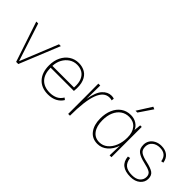

<svg xmlns="http://www.w3.org/2000/svg" viewBox="38 -1474 2205 2205"><g transform="rotate(45 1140.5 -371.5)"><path d="M420 -491H450L250 0H215L51 -491H82L233 -29Z M737 7Q630 7 570 -58.5Q510 -124 510 -239Q510 -316 539 -375Q568 -434 618.5 -467.5Q669 -501 734 -501Q794 -501 839.5 -473.5Q885 -446 907.5 -387Q930 -328 920 -233H542Q543 -129 594 -75.5Q645 -22 738 -22Q788 -22 829.5 -40.5Q871 -59 898 -104L921 -86Q896 -43 849 -18Q802 7 737 7ZM734 -473Q681 -473 638.5 -445Q596 -417 570 -369.5Q544 -322 542 -262H893Q898 -337 877.5 -383.5Q857 -430 819.5 -451.5Q782 -473 734 -473Z M1303 -463Q1293 -467 1283.5 -468Q1274 -469 1263 -469Q1176 -469 1132.5 -354.5Q1089 -240 1089 0H1060V-314L1059 -491H1090L1087 -271Q1109 -398 1156.5 -449.5Q1204 -501 1264 -501Q1274 -501 1286 -499.5Q1298 -498 1307 -494Z M1763 -492V0H1733L1738 -162Q1715 -87 1661.5 -40Q1608 7 1540 7Q1453 7 1405 -56.5Q1357 -120 1357 -223Q1357 -305 1384 -367.5Q1411 -430 1461 -465.5Q1511 -501 1580 -501Q1634 -501 1675 -474Q1716 -447 1729 -408L1738 -492ZM1580 -472Q1523 -472 1480 -442Q1437 -412 1413 -357Q1389 -302 1389 -227Q1389 -132 1429.5 -77Q1470 -22 1542 -22Q1598 -22 1641.5 -57.5Q1685 -93 1709.5 -153.5Q1734 -214 1734 -290Q1734 -375 1693 -423.5Q1652 -472 1580 -472ZM1581 -573 1693 -750 1722 -737 1611 -573Z M2076 7Q1903 7 1891 -139L1921 -145Q1929 -80 1966 -50Q2003 -20 2076 -20Q2140 -20 2174.5 -50Q2209 -80 2209 -125Q2209 -169 2176.5 -187.5Q2144 -206 2078 -220Q2001 -237 1961 -266Q1921 -295 1921 -361Q1921 -400 1940.5 -431Q1960 -462 1996 -480.5Q2032 -499 2079 -499Q2140 -499 2179.5 -468.5Q2219 -438 2229 -377L2200 -371Q2185 -472 2079 -472Q2024 -472 1987.5 -441.5Q1951 -411 1951 -360Q1951 -308 1984 -285Q2017 -262 2084 -248Q2167 -230 2203 -205Q2239 -180 2239 -124Q2239 -69 2194.5 -31Q2150 7 2076 7Z"/></g></svg>

Font: Livvic Thin
Style: Regular
Weight: 250
Designer: Jacques Le Bailly, Baron von Fonthausen
Version: Version 1.001; ttfautohint (v1.8.2)